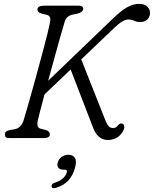

<svg xmlns="http://www.w3.org/2000/svg" viewBox="-20 -730 813 1015"><path d="M179.5 -92Q175.5 -71.5 180 -61.2Q184.5 -51 201 -48L221.5 -43Q243.5 -36 243.5 -19Q243.5 -10 235 -5Q226.5 0 214 0H30.5Q16 0 10.8 -4.8Q5.5 -9.5 5.5 -18.5Q4.5 -36.5 30 -42L56.5 -46.5Q75 -50 86.8 -62.2Q98.5 -74.5 105 -94.5Q109.5 -108.5 120.2 -146Q131 -183.5 145.5 -235Q160 -286.5 175.5 -343.2Q191 -400 205.2 -453.2Q219.5 -506.5 229.8 -547.8Q240 -589 244 -608.5Q248 -628 244.2 -638.2Q240.5 -648.5 224 -652.5L200.5 -658Q178 -664 178 -680.5Q178 -700 215.5 -700H397Q420 -700 420 -683Q420 -667 391.5 -658.5L365 -653Q330.5 -645.5 322 -615Q314.5 -591 300.2 -540.8Q286 -490.5 268.8 -427.5Q251.5 -364.5 234.5 -303L577 -632Q619.5 -673 651.2 -691.2Q683 -709.5 718 -709.5Q744 -709.5 759 -694.5Q774 -679.5 773 -658.5Q771.5 -636.5 756.5 -625Q741.5 -613.5 722 -613.5Q702.5 -613.5 689 -620.2Q675.5 -627 658.5 -627Q630 -627 586 -584.5L409.5 -416L539 -89Q546.5 -71.5 555.2 -62.2Q564 -53 578 -53Q593.5 -53 604.5 -68Q615 -81.5 627.5 -76Q634 -73.5 636.5 -64.8Q639 -56 634 -44Q623.5 -19.5 601.8 -4.8Q580 10 550 10Q497.5 10 472.5 -54L353.5 -362.5L215.5 -231Q201 -177.5 191.2 -139.2Q181.5 -101 179.5 -92ZM314.5 167Q296 167 288.2 156.2Q280.5 145.5 285 129.5Q289.5 111 306 99.5Q322.5 88 342 88Q364 88 375.2 103.8Q386.5 119.5 377 155.5Q354.5 241.5 273.5 263.5Q254 269 252.5 254.5Q252.5 240.5 270.5 235.5Q297 227.5 312.8 212.8Q328.5 198 333 181Q336.5 167 323 167Z"/></svg>

Font: Fraunces 9pt SuperSoft Light
Style: Italic
Weight: 300
Italic angle: -16°
Version: Version 1.000;[b76b70a41]